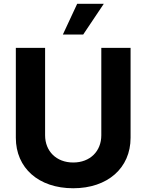

<svg xmlns="http://www.w3.org/2000/svg" viewBox="-20 -979 769 1009"><path d="M512.4 -727.3V-268.1C512.4 -185 454.2 -125 364.7 -125C275.6 -125 217 -185 217 -268.1V-727.3H63.2V-255C63.2 -95.9 183.2 10.3 364.7 10.3C545.5 10.3 666.2 -95.9 666.2 -255V-727.3ZM310.4 -797.6H417.3L525.6 -959.2H385.7Z"/></svg>

Font: Margiela Sans
Style: Bold
Weight: 700
Designer: Stefan Endress, Andreas Faust
Version: Version 1.100;FEAKit 1.0